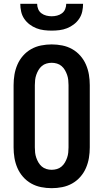

<svg xmlns="http://www.w3.org/2000/svg" viewBox="-20 -975 540 1003"><path d="M250 8Q222 8 194.5 2.5Q167 -3 143 -16.5Q119 -30 100.5 -51Q82 -72 71 -97.5Q60 -123 55.5 -150Q51 -177 51 -205V-530Q51 -558 55.5 -585Q60 -612 71 -637.5Q82 -663 100.5 -684Q119 -705 143 -718.5Q167 -732 194.5 -737.5Q222 -743 250 -743Q278 -743 305.5 -737.5Q333 -732 357 -718.5Q381 -705 399.5 -684Q418 -663 429 -637.5Q440 -612 444.5 -585Q449 -558 449 -530V-205Q449 -177 444.5 -150Q440 -123 429 -97.5Q418 -72 399.5 -51Q381 -30 357 -16.5Q333 -3 305.5 2.5Q278 8 250 8ZM250 -88Q264 -88 277.5 -92Q291 -96 301.5 -105Q312 -114 319 -126Q326 -138 330.5 -151Q335 -164 336.5 -177.5Q338 -191 338 -205V-530Q338 -544 336.5 -557.5Q335 -571 330.5 -584Q326 -597 319 -609Q312 -621 301.5 -630Q291 -639 277.5 -643Q264 -647 250 -647Q236 -647 222.5 -643Q209 -639 198.5 -630Q188 -621 181 -609Q174 -597 169.5 -584Q165 -571 163.5 -557.5Q162 -544 162 -530V-205Q162 -191 163.5 -177.5Q165 -164 169.5 -151Q174 -138 181 -126Q188 -114 198.5 -105Q209 -96 222.5 -92Q236 -88 250 -88ZM250 -815Q230 -815 209.5 -817.5Q189 -820 170 -827.5Q151 -835 134.5 -847.5Q118 -860 106.5 -877Q95 -894 90.5 -914.5Q86 -935 86 -955H174Q174 -941 179.5 -927.5Q185 -914 196.5 -905.5Q208 -897 222 -893.5Q236 -890 250 -890Q264 -890 278 -893.5Q292 -897 303.5 -905.5Q315 -914 320.5 -927.5Q326 -941 326 -955H414Q414 -935 409.5 -914.5Q405 -894 393.5 -877Q382 -860 365.5 -847.5Q349 -835 330 -827.5Q311 -820 290.5 -817.5Q270 -815 250 -815Z"/></svg>

Font: Iosevka Algr
Style: Bold
Weight: 700
Monospace: yes
Designer: Belleve Invis
Foundry: Belleve Invis
Version: Version 26.0.2; ttfautohint (v1.8.3)